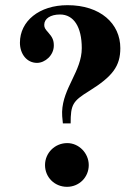

<svg xmlns="http://www.w3.org/2000/svg" viewBox="-20 -709 540 742"><path d="M323 -71C323 -117 285 -156 240 -156C192 -156 154 -118 154 -71C154 -24 191 13 239 13C286 13 323 -24 323 -71ZM253 -232C253 -305 261 -318 324 -357C416 -414 445 -454 445 -523C445 -618 368 -689 241 -689C131 -689 57 -627 57 -544C57 -500 84 -466 123 -466C154 -466 188 -495 188 -533C188 -553 183 -565 166 -584C154 -597 151 -603 151 -613C151 -637 175 -653 212 -653C265 -653 296 -605 296 -523C296 -434 223 -370 220 -277C220 -266 220 -257 223 -232Z"/></svg>

Font: XITS
Style: Bold
Weight: 700
Designer: MicroPress Inc., with final additions and corrections provided by Coen Hoffman, Elsevier (retired)
Version: Version 1.302